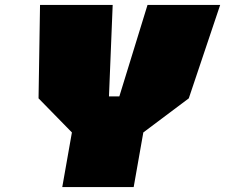

<svg xmlns="http://www.w3.org/2000/svg" viewBox="-20 -757 911 777"><path d="M232 0 271 -221 136 -359 142 -737H436L421 -367H463L577 -737H871L744 -359L560 -221L521 0Z"/></svg>

Font: Tomorrow ExtraBold
Style: Italic
Weight: 800
Italic angle: -10°
Designer: Tony de Marco, Monica Rizzolli
Foundry: Just in Type
Version: Version 2.002